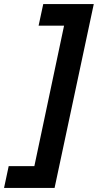

<svg xmlns="http://www.w3.org/2000/svg" viewBox="-72 -765 484 950"><path d="M-52 165 -29 57H98L245 -638H119L142 -745H392L198 165Z"/></svg>

Font: Plus Jakarta Display Medium
Style: Italic
Weight: 500
Italic angle: -12°
Designer: Gumpita Rahayu
Foundry: Tokotype Studio
Version: Version 1.000